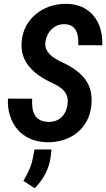

<svg xmlns="http://www.w3.org/2000/svg" viewBox="-20 -741 560 1014"><path d="M336.4 -189Q339.4 -212.9 334.7 -230Q330.1 -247.1 318.8 -260.3Q307.6 -273.4 291.3 -283.7Q274.9 -293.9 255.4 -303.2Q220.7 -318.8 190.2 -339.4Q159.7 -359.9 137 -385.7Q114.3 -411.6 102.8 -444.6Q91.3 -477.5 94.2 -519Q97.7 -565.9 117.9 -603.5Q138.2 -641.1 171.1 -667.7Q204.1 -694.3 245.6 -708Q287.1 -721.7 332 -720.7Q395.5 -719.2 438.5 -689.9Q481.4 -660.6 502.2 -611.3Q522.9 -562 520 -502L393.1 -502.4Q395 -529.3 390.1 -554.4Q385.3 -579.6 369.1 -595.9Q353 -612.3 320.8 -613.3Q293 -613.8 271.5 -601.1Q250 -588.4 236.8 -567.1Q223.6 -545.9 219.7 -519Q217.3 -498.5 224.1 -482.4Q231 -466.3 243.4 -453.6Q255.9 -440.9 272 -431.2Q288.1 -421.4 304.2 -414.1Q341.8 -397 372.3 -376.2Q402.8 -355.5 424.6 -329.1Q446.3 -302.7 456.3 -268.6Q466.3 -234.4 462.9 -189.9Q459 -142.1 439.5 -104.5Q419.9 -66.9 388.2 -41Q356.4 -15.1 315.4 -2Q274.4 11.2 227.1 10.3Q177.2 8.8 137.9 -8.8Q98.6 -26.4 72.3 -57.6Q45.9 -88.9 32.7 -130.4Q19.5 -171.9 22 -220.2L149.9 -219.7Q148.4 -195.8 151.1 -173.6Q153.8 -151.4 163.3 -134.3Q172.9 -117.2 190.9 -107.4Q209 -97.7 237.3 -97.2Q265.1 -97.2 286.1 -108.6Q307.1 -120.1 320.1 -140.9Q333 -161.6 336.4 -189ZM252 48.3 248 83.5Q242.7 131.3 220.2 175.3Q197.8 219.2 163.1 252.9L103.5 214.4Q121.6 184.6 134.8 154.3Q147.9 124 154.3 89.8L162.1 48.3Z"/></svg>

Font: Roboto Condensed SemiBold
Style: Italic
Weight: 600
Italic angle: -12°
Designer: Christian Robertson
Foundry: Google
Version: Version 3.008; 2023